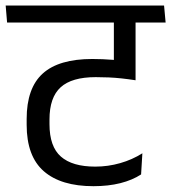

<svg xmlns="http://www.w3.org/2000/svg" viewBox="-36 -652 604 677"><path d="M312 -572.5H537.5L532 -632.5H307ZM441.5 -593.5H366.5V-478.5L441.5 -478ZM-11 -572.5H548L542.5 -632.5H-16ZM365.5 -394.5 442 -371V-595H365.5ZM461.5 -37 466 -111.5Q430.5 -89 387.8 -76.8Q345 -64.5 300 -64.5Q219 -64.5 178.8 -99.8Q138.5 -135 138.5 -214.5V-230.5Q138.5 -308.5 177.8 -344.2Q217 -380 301.5 -380Q324.5 -380 347.2 -379Q370 -378 393 -375.5Q416 -373 442 -369V-430.5Q399 -438 362.5 -441Q326 -444 289.5 -444Q171.5 -444 114.8 -392.8Q58 -341.5 58 -232.5V-212Q58 -101 118.5 -48.2Q179 4.5 293.5 4.5Q346 4.5 388.5 -6.2Q431 -17 461.5 -37Z"/></svg>

Font: Anek Devanagari Medium
Style: Regular
Weight: 400
Version: Version 1.003